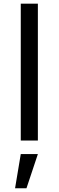

<svg xmlns="http://www.w3.org/2000/svg" viewBox="-20 -770 321 1052"><path d="M93.8 0V-750H187.5V0ZM187.5 74.2 125 261.7H62.5L93.8 74.2Z"/></svg>

Font: Michroma
Style: Regular
Weight: 400
Designer: Vernon Adams
Foundry: Vernon Adams
Version: Version 1.100; ttfautohint (v1.8.4.7-5d5b);gftools[0.9.29]